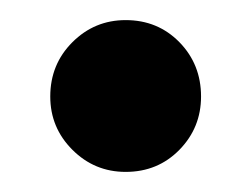

<svg xmlns="http://www.w3.org/2000/svg" viewBox="-20 -166 250 191"><path d="M105 5Q74 5 52 -17Q30 -39 30 -70Q30 -102 52 -124Q74 -146 105 -146Q137 -146 158.5 -124Q180 -102 180 -70Q180 -39 158.5 -17Q137 5 105 5Z"/></svg>

Font: Stick No Bills ExtraBold
Style: Regular
Weight: 800
Version: Version 2.000